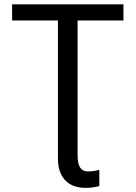

<svg xmlns="http://www.w3.org/2000/svg" viewBox="-20 -679 640 906"><path d="M346.2 -582.5V53.2Q346.2 92.8 357.9 111.3Q369.6 129.9 395 129.9Q424.3 129.9 448.7 122.1V199.2Q414.6 207.5 384.3 207.5Q321.3 207.5 287.4 171.4Q253.4 135.3 253.4 68.8V-582.5H37.1V-658.7H562.5V-582.5Z"/></svg>

Font: Courier New
Style: Regular
Weight: 400
Designer: Steve Matteson
Foundry: Ascender Corporation
Version: Version 2.00.3